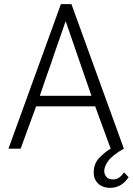

<svg xmlns="http://www.w3.org/2000/svg" viewBox="-20 -720 643 930"><path d="M485 108Q485 125 495.5 137Q506 149 527 149Q544 149 556.5 140.5Q569 132 581 115L603 138Q569 190 513 190Q502 190 488.5 187Q475 184 463 175.5Q451 167 442.5 152.5Q434 138 434 115Q434 73 460 45.5Q486 18 516 0L441 -205H155L80 0H21L275 -700H326L580 0Q524 32 504.5 59Q485 86 485 108ZM297 -615Q293 -603 285.5 -581.5Q278 -560 268.5 -532.5Q259 -505 248 -474Q237 -443 227 -412Q201 -340 173 -256H423Q394 -340 369 -412Q358 -443 347.5 -474Q337 -505 327.5 -532.5Q318 -560 310.5 -581.5Q303 -603 299 -615Z"/></svg>

Font: Post Grotesk Light
Style: Light
Weight: 300
Version: Version 1.0